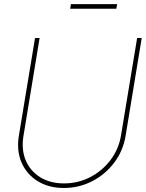

<svg xmlns="http://www.w3.org/2000/svg" viewBox="-20 -914 715 942"><path d="M293.5 8.3Q218.8 8.3 164.6 -25.4Q110.4 -59.1 85.4 -117.4Q60.5 -175.8 72.8 -249.5L151.9 -727.5H174.3L95.2 -247.6Q84 -180.2 106.2 -127.4Q128.4 -74.7 177.2 -44.4Q226.1 -14.2 293.9 -14.2Q363.3 -14.2 422.6 -44.9Q481.9 -75.7 522.2 -128.9Q562.5 -182.1 573.7 -249.5L652.8 -727.5H675.3L596.2 -247.6Q584 -173.8 540.3 -116Q496.6 -58.1 432.1 -24.9Q367.7 8.3 293.5 8.3ZM554.7 -893.6 550.8 -871.1H324.2L328.1 -893.6Z"/></svg>

Font: Inter 28pt Thin
Style: Italic
Weight: 250
Italic angle: -9.3988°
Designer: Rasmus Andersson
Foundry: rsms
Version: Version 4.001;git-66647c0bb